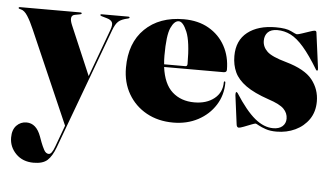

<svg xmlns="http://www.w3.org/2000/svg" viewBox="-50 -539 1495 865"><g transform="rotate(5 698.0 -106.5)"><path d="M266 63Q242.5 127 227.5 167.2Q212.5 207.5 192 226.2Q171.5 245 129.5 245Q80 245 49.5 214Q19 183 19 140.5Q19 105 37.5 86Q56 67 82.5 67Q127 67 148 124.5L157.5 150.5Q164 167.5 172.5 183.5Q181 199.5 194.5 199.5Q208 199.5 221 163Q234 126.5 256.5 66.5L73 -354Q58 -389 43.2 -412Q28.5 -435 12 -438.5Q5 -440 3.5 -441.2Q2 -442.5 2 -444Q2 -448 7 -448H282Q287 -448 287 -444Q287 -441 281 -439.5L257 -435Q230 -430 248.5 -387L343 -165.5L422.5 -381.5Q431.5 -406.5 425.5 -417Q419.5 -427.5 401.5 -432.5L377.5 -439.5Q371.5 -441.5 371.5 -444Q371.5 -448 376.5 -448H498.5Q503.5 -448 503.5 -444Q503.5 -441 497.5 -439.5Q467 -433 453.8 -420.8Q440.5 -408.5 430.5 -381Z M961 -248Q961 -236 947 -236H678Q688 -159.5 727.5 -124.2Q767 -89 827 -89Q882.5 -89 917.2 -116.8Q952 -144.5 952 -191Q952 -195 955 -195Q959 -195 959 -190Q959 -133 930.2 -87.8Q901.5 -42.5 852 -16.2Q802.5 10 740 10Q672 10 619.5 -19Q567 -48 537 -99.5Q507 -151 507 -218Q507 -330.5 572.5 -394.2Q638 -458 748 -458Q813.5 -458 861.2 -430.5Q909 -403 935 -355.5Q961 -308 961 -248ZM675 -287Q675 -266.5 677 -248H773Q782 -248 782 -259Q782 -359.5 763.8 -403.2Q745.5 -447 726 -447Q706 -447 690.5 -413.2Q675 -379.5 675 -287Z M1191 -4Q1218 -4 1233 -17.2Q1248 -30.5 1248 -52Q1248 -77 1229.5 -96Q1211 -115 1159 -132Q1093 -154.5 1056 -181Q1019 -207.5 1004 -240Q989 -272.5 989 -313Q989 -383.5 1036.5 -420.8Q1084 -458 1164 -458Q1211.5 -458 1233.8 -446.5Q1256 -435 1261 -435Q1267 -435 1284 -440.8Q1301 -446.5 1317.8 -452.2Q1334.5 -458 1340 -458Q1347 -458 1348 -451L1369 -292Q1370.5 -281.5 1367 -280Q1364 -278.5 1361 -283Q1323 -346 1292.2 -381.5Q1261.5 -417 1232.8 -431.5Q1204 -446 1172 -446Q1143.5 -446 1129.2 -431.5Q1115 -417 1115 -393Q1115 -365.5 1136.5 -344.8Q1158 -324 1223 -306Q1309.5 -281.5 1343.2 -238.8Q1377 -196 1377 -141Q1377 -94 1353.8 -60.2Q1330.5 -26.5 1292 -8.2Q1253.5 10 1207 10Q1179 10 1158.5 3Q1138 -4 1125.8 -11Q1113.5 -18 1111 -18Q1107 -18 1091.2 -11.8Q1075.5 -5.5 1059 0.8Q1042.5 7 1037 7Q1027.5 7 1026 -7L1009 -138Q1008 -149 1012 -152Q1013 -153 1018 -148Q1067 -71.5 1108 -37.8Q1149 -4 1191 -4Z"/></g></svg>

Font: Fraunces 144pt S000 Black
Style: Regular
Weight: 900
Version: Version 1.000; ttfautohint (v1.8.3)